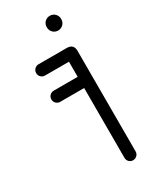

<svg xmlns="http://www.w3.org/2000/svg" viewBox="-173 -702 609 752"><g transform="rotate(-30 131.5 -326.5)"><path d="M60.5 -459.5Q49.8 -459.5 42.4 -466.9Q35 -474.2 35 -485Q35 -495.4 42.4 -502.9Q49.8 -510.5 60.5 -510.5H187.9Q219 -510.5 219 -479.4V-25.1Q219 -14.4 211.6 -7Q204.2 0.4 193.5 0.4Q182.8 0.4 175.7 -7Q168.6 -14.4 168.6 -25.1V-459.5ZM60.5 -340.6Q49.8 -340.6 42.4 -348Q35 -355.4 35 -365.8Q35 -376.5 42.4 -383.9Q49.8 -391.2 60.5 -391.2H193.5Q204.2 -391.2 211.6 -383.9Q219 -376.5 219 -365.8Q219 -355.4 211.6 -348Q204.2 -340.6 193.5 -340.6ZM160.9 -621Q160.9 -634.1 170.3 -643.6Q179.8 -653 193.5 -653Q207 -653 216.4 -643.6Q225.9 -634.1 225.9 -621V-618.8Q225.9 -605.2 216.4 -595.8Q207 -586.4 193.5 -586.4Q179.8 -586.4 170.3 -595.8Q160.9 -605.2 160.9 -618.8Z"/></g></svg>

Font: Libertine-Super Thin
Style: Regular
Weight: 100
Designer: Bastien Sozeau
Foundry: NBR — Bastien Sozeau
Version: Version 2.003;gftools[0.9.33]